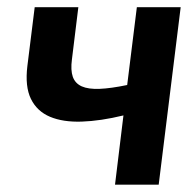

<svg xmlns="http://www.w3.org/2000/svg" viewBox="-20 -504 528 524"><path d="M413.1 0H293.9L316.9 -189Q254.4 -173.8 203.1 -172.1Q151.9 -170.4 116.5 -185.3Q81.1 -200.2 64.5 -233.9Q47.9 -267.6 54.7 -323.7L74.7 -484.4H193.8L176.3 -341.8Q172.4 -312.5 178.7 -294.4Q185.1 -276.4 203.1 -268.3Q221.2 -260.3 251.7 -261.5Q282.2 -262.7 327.1 -272L353.5 -484.4H473.1Z"/></svg>

Font: Carlito
Style: Bold Italic
Weight: 700
Italic angle: -7°
Designer: Lukasz Dziedzic
Foundry: tyPoland Lukasz Dziedzic
Version: Version 1.104